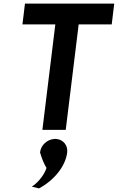

<svg xmlns="http://www.w3.org/2000/svg" viewBox="-20 -723 656 1069"><path d="M354 126C359 87 333 56 297 51C291 50 285 50 279 51C241 55 207 86 203 126C213 160 226 192 239 212C222 263 178 304 157 316C171 320 184 323 197 326C280 282 345 203 354 126ZM119 -703 105 -587H288L216 0H346L418 -587H602L616 -703Z"/></svg>

Font: Bluebird
Style: Obl
Weight: 400
Designer: Jasper
Foundry: Cannot Into Space Fonts
Version: Version 0.98